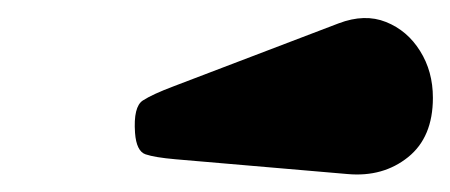

<svg xmlns="http://www.w3.org/2000/svg" viewBox="-20 -864 502 214"><path d="M367.5 -670 175.5 -686.5Q152.5 -688.5 142.2 -692Q132 -695.5 130.5 -716Q128.5 -745 139.2 -752Q150 -759 174 -768L357.5 -838Q386.5 -849 410.2 -839.5Q434 -830 448.2 -807.2Q462.5 -784.5 462.5 -755Q462.5 -711 434.8 -688.8Q407 -666.5 367.5 -670Z"/></svg>

Font: Besley* Fatface
Style: Italic
Weight: 900
Italic angle: -13°
Designer: Owen Earl
Foundry: indestructible type*
Version: Version 3.000; ttfautohint (v1.8.3)